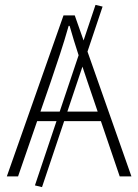

<svg xmlns="http://www.w3.org/2000/svg" viewBox="-20 -722 566 786"><path d="M152 44 123 37 371 -702 400 -695ZM8 0 240 -659H286L518 0H470L338 -388Q318 -447 300 -501.5Q282 -556 265 -616H261Q244 -556 226 -501.5Q208 -447 188 -388L54 0ZM114 -226V-265H409V-226Z"/></svg>

Font: Source Sans 3 ExtraLight Light
Style: Regular
Weight: 300
Version: Version 3.052;hotconv 1.1.0;makeotfexe 2.6.0